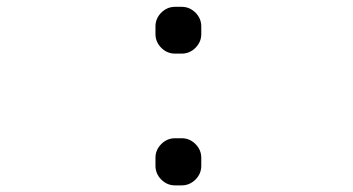

<svg xmlns="http://www.w3.org/2000/svg" viewBox="-20 -566 1040 565"><path d="M495.1 -408.2Q471.7 -408.2 454.6 -425.3Q437.5 -442.4 437.5 -465.8V-488.3Q437.5 -511.7 454.6 -528.8Q471.7 -545.9 495.1 -545.9H514.6Q538.1 -545.9 555.2 -528.8Q572.3 -511.7 572.3 -488.3V-465.8Q572.3 -442.4 555.2 -425.3Q538.1 -408.2 514.6 -408.2ZM495.1 -20.5Q471.7 -20.5 454.6 -37.6Q437.5 -54.7 437.5 -78.1V-101.6Q437.5 -125 454.6 -142.1Q471.7 -159.2 495.1 -159.2H514.6Q538.1 -159.2 555.2 -142.1Q572.3 -125 572.3 -101.6V-78.1Q572.3 -54.7 555.2 -37.6Q538.1 -20.5 514.6 -20.5Z"/></svg>

Font: Gen Jyuu Gothic Monospace Bold
Style: Bold
Weight: 700
Designer: [Source Han Sans]
Ryoko NISHIZUKA  (kana & ideographs); Paul D. Hunt (Latin, Greek & Cyrillic); Wenlong ZHANG  (bopomofo
Version: Version 1.002.20150607